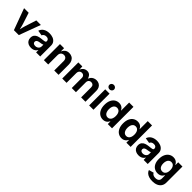

<svg xmlns="http://www.w3.org/2000/svg" viewBox="422 -2579 4605 4605"><g transform="rotate(45 2725.0 -276.5)"><path d="M15.1 -545.9H170.9L262.7 -262.7Q275.4 -223.1 285.2 -183.3Q294.9 -143.6 309.1 -80.1Q313.5 -61.5 317.4 -43H286.1Q290 -60.5 293.5 -77.6Q308.1 -143.6 317.6 -183.1Q327.1 -222.7 339.8 -262.7L430.7 -545.9H584.5L382.8 0H216.3Z M623 -152.8Q623 -210.4 650.9 -245.8Q678.7 -281.2 723.9 -297.9Q769 -314.5 829.1 -320.3L869.6 -324.7Q904.3 -328.6 923.6 -333Q942.9 -337.4 952.1 -345.9Q961.4 -354.5 961.4 -369.1V-371.6Q961.4 -406.2 939.2 -425.3Q917 -444.3 876 -444.3Q835.4 -444.3 808.8 -426.8Q782.2 -409.2 772.9 -381.3L638.7 -403.8Q659.7 -474.6 722.2 -513.7Q784.7 -552.7 876.5 -552.7Q938.5 -552.7 991 -533.2Q1043.5 -513.7 1075.7 -472.2Q1107.9 -430.7 1107.9 -367.7V0H969.2V-75.7H964.4Q950.7 -49.3 928.5 -30Q906.2 -10.7 875 0Q843.8 10.7 804.7 10.7Q752 10.7 710.9 -8.1Q669.9 -26.9 646.5 -63.5Q623 -100.1 623 -152.8ZM962.4 -195.3V-254.4Q951.7 -247.1 926.5 -241.7Q901.4 -236.3 866.2 -231L854 -229.5Q811 -223.1 787.4 -205.8Q763.7 -188.5 763.7 -156.7Q763.7 -125.5 786.1 -108.9Q808.6 -92.3 846.2 -92.3Q879.9 -92.3 906.2 -106Q932.6 -119.6 947.5 -143.1Q962.4 -166.5 962.4 -195.3Z M1379.4 0H1232.9V-545.9H1372.1L1372.6 -409.7H1364.7Q1386.7 -479.5 1430.9 -516.1Q1475.1 -552.7 1543 -552.7Q1599.6 -552.7 1641.8 -528.1Q1684.1 -503.4 1707.3 -456.8Q1730.5 -410.2 1730.5 -347.2V0H1584V-321.8Q1584 -372.6 1557.9 -401.4Q1531.7 -430.2 1485.4 -430.2Q1454.1 -430.2 1430.2 -416.5Q1406.2 -402.8 1392.8 -377.2Q1379.4 -351.6 1379.4 -315.9Z M1855.5 -545.9H1991.2L1998.5 -410.2H1987.8Q1999.5 -459 2024.2 -491.2Q2048.8 -523.4 2081.8 -538.8Q2114.7 -554.2 2152.8 -554.2Q2211.4 -554.2 2247.8 -516.6Q2284.2 -479 2301.3 -401.4H2284.2Q2295.9 -452.1 2323.2 -486.6Q2350.6 -521 2388.2 -537.6Q2425.8 -554.2 2468.8 -554.2Q2519 -554.2 2558.6 -532.2Q2598.1 -510.3 2620.6 -468.3Q2643.1 -426.3 2643.1 -368.2V0H2496.1V-340.3Q2496.1 -384.8 2472.2 -408.2Q2448.2 -431.6 2409.7 -431.6Q2382.3 -431.6 2362.1 -419.7Q2341.8 -407.7 2330.8 -386Q2319.8 -364.3 2319.8 -335.9V0H2178.2V-344.2Q2178.2 -370.6 2167.5 -390.4Q2156.7 -410.2 2137.5 -420.9Q2118.2 -431.6 2093.3 -431.6Q2066.9 -431.6 2046.4 -419.7Q2025.9 -407.7 2013.9 -384.8Q2002 -361.8 2002 -330.1V0H1855.5Z M2768.1 -545.9H2914.6V0H2768.1ZM2761.2 -692.4Q2761.2 -712.7 2772 -730.1Q2782.7 -747.6 2801.3 -757.6Q2819.8 -767.6 2841.5 -767.6Q2863.2 -767.6 2881.7 -757.5Q2900.2 -747.5 2911 -730.2Q2921.9 -712.9 2921.9 -692.4Q2921.9 -671.9 2911 -654.6Q2900.2 -637.3 2881.7 -627.2Q2863.2 -617.2 2841.5 -617.2Q2819.8 -617.2 2801.3 -627.2Q2782.7 -637.2 2772 -654.6Q2761.2 -672.1 2761.2 -692.4Z M3016.6 -272Q3016.6 -362.3 3045.9 -425.5Q3075.2 -488.8 3125.5 -520.8Q3175.8 -552.7 3237.8 -552.7Q3281.2 -552.7 3312.5 -538.1Q3343.8 -523.4 3362.8 -501.5Q3381.8 -479.5 3393.6 -454.1H3397.9V-727.5H3544.4V0H3400.4V-87.4H3393.6Q3381.8 -62 3362.3 -40.5Q3342.8 -19 3311.8 -4.9Q3280.8 9.3 3238.8 9.3Q3175.3 9.3 3124.8 -23.7Q3074.2 -56.6 3045.4 -120.1Q3016.6 -183.6 3016.6 -272ZM3401.4 -272.5Q3401.4 -322.3 3387.5 -358.9Q3373.5 -395.5 3347.2 -415.5Q3320.8 -435.5 3283.7 -435.5Q3246.1 -435.5 3219.7 -415Q3193.4 -394.5 3179.9 -357.7Q3166.5 -320.8 3166.5 -272.5Q3166.5 -224.1 3180.2 -187Q3193.8 -149.9 3220.2 -129.2Q3246.6 -108.4 3283.7 -108.4Q3320.3 -108.4 3346.9 -128.7Q3373.5 -148.9 3387.5 -186Q3401.4 -223.1 3401.4 -272.5Z M3647 -272Q3647 -362.3 3676.3 -425.5Q3705.6 -488.8 3755.9 -520.8Q3806.2 -552.7 3868.2 -552.7Q3911.6 -552.7 3942.9 -538.1Q3974.1 -523.4 3993.2 -501.5Q4012.2 -479.5 4023.9 -454.1H4028.3V-727.5H4174.8V0H4030.8V-87.4H4023.9Q4012.2 -62 3992.7 -40.5Q3973.1 -19 3942.1 -4.9Q3911.1 9.3 3869.1 9.3Q3805.7 9.3 3755.1 -23.7Q3704.6 -56.6 3675.8 -120.1Q3647 -183.6 3647 -272ZM4031.7 -272.5Q4031.7 -322.3 4017.8 -358.9Q4003.9 -395.5 3977.5 -415.5Q3951.2 -435.5 3914.1 -435.5Q3876.5 -435.5 3850.1 -415Q3823.7 -394.5 3810.3 -357.7Q3796.9 -320.8 3796.9 -272.5Q3796.9 -224.1 3810.5 -187Q3824.2 -149.9 3850.6 -129.2Q3877 -108.4 3914.1 -108.4Q3950.7 -108.4 3977.3 -128.7Q4003.9 -148.9 4017.8 -186Q4031.7 -223.1 4031.7 -272.5Z M4270.5 -152.8Q4270.5 -210.4 4298.3 -245.8Q4326.2 -281.2 4371.3 -297.9Q4416.5 -314.5 4476.6 -320.3L4517.1 -324.7Q4551.8 -328.6 4571 -333Q4590.3 -337.4 4599.6 -345.9Q4608.9 -354.5 4608.9 -369.1V-371.6Q4608.9 -406.2 4586.7 -425.3Q4564.5 -444.3 4523.4 -444.3Q4482.9 -444.3 4456.3 -426.8Q4429.7 -409.2 4420.4 -381.3L4286.1 -403.8Q4307.1 -474.6 4369.6 -513.7Q4432.1 -552.7 4523.9 -552.7Q4585.9 -552.7 4638.4 -533.2Q4690.9 -513.7 4723.1 -472.2Q4755.4 -430.7 4755.4 -367.7V0H4616.7V-75.7H4611.8Q4598.1 -49.3 4575.9 -30Q4553.7 -10.7 4522.5 0Q4491.2 10.7 4452.1 10.7Q4399.4 10.7 4358.4 -8.1Q4317.4 -26.9 4293.9 -63.5Q4270.5 -100.1 4270.5 -152.8ZM4609.9 -195.3V-254.4Q4599.1 -247.1 4574 -241.7Q4548.8 -236.3 4513.7 -231L4501.5 -229.5Q4458.5 -223.1 4434.8 -205.8Q4411.1 -188.5 4411.1 -156.7Q4411.1 -125.5 4433.6 -108.9Q4456.1 -92.3 4493.7 -92.3Q4527.3 -92.3 4553.7 -106Q4580.1 -119.6 4595 -143.1Q4609.9 -166.5 4609.9 -195.3Z M4877.4 82 5003.4 46.9Q5010.7 64 5025.4 77.9Q5040 91.8 5064.2 100.6Q5088.4 109.4 5122.1 109.4Q5179.2 109.4 5210.7 83Q5242.2 56.6 5242.2 3.9V-96.7H5231Q5219.7 -72.3 5200.9 -52.5Q5182.1 -32.7 5151.6 -20.3Q5121.1 -7.8 5079.6 -7.8Q5016.6 -7.8 4966.3 -37.4Q4916 -66.9 4886.7 -126.7Q4857.4 -186.5 4857.4 -273.9Q4857.4 -363.3 4887.2 -426Q4917 -488.8 4967.5 -520.8Q5018.1 -552.7 5080.1 -552.7Q5123 -552.7 5154.5 -538.1Q5186 -523.4 5205.6 -501.5Q5225.1 -479.5 5236.8 -454.1H5243.2V-545.9H5387.2V-4.4Q5387.2 67.9 5353.8 117.2Q5320.3 166.5 5260.7 191.2Q5201.2 215.8 5123 215.8Q5056.2 215.8 5005.1 199Q4954.1 182.1 4921.9 151.9Q4889.6 121.6 4877.4 82ZM5242.7 -274.9Q5242.7 -323.2 5229 -359.6Q5215.3 -396 5189 -415.8Q5162.6 -435.5 5125.5 -435.5Q5087.9 -435.5 5061.3 -415.3Q5034.7 -395 5021.2 -358.6Q5007.8 -322.3 5007.8 -274.9Q5007.8 -227.1 5021.5 -192.1Q5035.2 -157.2 5061.5 -138.2Q5087.9 -119.1 5125.5 -119.1Q5181.2 -119.1 5211.9 -160.2Q5242.7 -201.2 5242.7 -274.9Z"/></g></svg>

Font: Inter RS Variable
Style: Regular
Weight: 400
Designer: Rasmus Andersson (customised by Maria Ramos and Noel Pretorius)
Foundry: rsms
Version: Version 3.001;Glyphs 3.2.3 (3260)